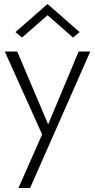

<svg xmlns="http://www.w3.org/2000/svg" viewBox="-20 -717 474 957"><path d="M217 -641 344 -530 377 -557 217 -697 57 -557 90 -530ZM430 -460H372L220 -97L66 -460H4L190 -47L72 220H130Z"/></svg>

Font: Jost Light
Style: Regular
Weight: 300
Version: Version 3.710